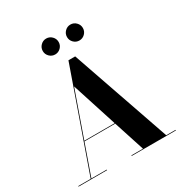

<svg xmlns="http://www.w3.org/2000/svg" viewBox="-216 -1124 1218 1283"><g transform="rotate(-30 393.0 -482.5)"><path d="M450.2 -903.9Q450.2 -929.1 468.2 -947.2Q486.2 -965.4 511.4 -965.4Q536.6 -965.4 554.6 -947.2Q572.6 -929.1 572.6 -903.9Q572.6 -878.7 554.6 -860.7Q536.6 -842.7 511.4 -842.7Q486.2 -842.7 468.2 -860.7Q450.2 -878.7 450.2 -903.9ZM263.2 -903.9Q263.2 -929.1 281.2 -947.2Q299.2 -965.4 324.4 -965.4Q349.6 -965.4 367.6 -947.2Q385.6 -929.1 385.6 -903.9Q385.6 -878.7 367.6 -860.7Q349.6 -842.7 324.4 -842.7Q299.2 -842.7 281.2 -860.7Q263.2 -878.7 263.2 -903.9ZM17.5 -4.5H113.5L381 -765H433L696.5 -4.5H768.5V0H427.5V-4.5H517L440 -242H202.5L119 -4.5H237.5V0H17.5ZM326.5 -594.5 204 -246.5H438.5Z"/></g></svg>

Font: Bodoni* 36pt
Style: Bold
Weight: 700
Version: Version 2.3